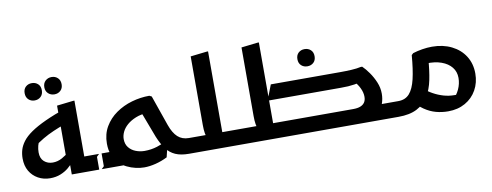

<svg xmlns="http://www.w3.org/2000/svg" viewBox="-66 -1114 3837 1496"><g transform="rotate(-10 1852.5 -365.5)"><path d="M425 -187Q390 -157 354 -137Q318 -117 279 -117Q239 -117 211 -141.5Q183 -166 183 -214Q183 -240 189.5 -265.5Q196 -291 210 -315L160 -259Q201 -291 242 -315Q283 -339 328 -358.5Q373 -378 425 -397L456 -518Q354 -483 282.5 -450Q211 -417 165.5 -385.5Q120 -354 95.5 -321.5Q71 -289 61.5 -256.5Q52 -224 52 -189Q52 -131 76.5 -89Q101 -47 143.5 -23.5Q186 0 238 0Q284 0 321 -15Q358 -30 384 -52Q410 -74 424 -92ZM645 0 665 -20V-121H471L528 -64V-563H518L388 -548V-100L408 -128V0ZM384 -638Q355 -638 335 -656.5Q315 -675 315 -706Q315 -738 335 -756.5Q355 -775 384 -775Q413 -775 432.5 -756.5Q452 -738 452 -706Q452 -675 432.5 -656.5Q413 -638 384 -638ZM224 -618Q195 -618 175.5 -636.5Q156 -655 156 -687Q156 -719 175.5 -737Q195 -755 224 -755Q253 -755 272.5 -737Q292 -719 292 -687Q292 -655 272.5 -636.5Q253 -618 224 -618Z M818 -121 859 0H625V-101L645 -121ZM1336 0Q1271 0 1228.5 -19Q1186 -38 1157 -76.5Q1128 -115 1103 -176L1022 -390L1078 -371Q1021 -369 979 -352Q937 -335 909 -310.5Q881 -286 867.5 -257.5Q854 -229 854 -201Q854 -161 875 -134.5Q896 -108 929.5 -95Q963 -82 999 -82Q1052 -82 1099 -97Q1146 -112 1174 -129L1187 -119L1159 -3Q1113 20 1065 32Q1017 44 975 44Q943 44 907.5 36Q872 28 838.5 11.5Q805 -5 778 -32Q751 -59 735 -98Q719 -137 719 -189Q719 -264 753 -322Q787 -380 843.5 -419.5Q900 -459 969 -479Q1038 -499 1109 -499L1127 -490L1211 -249Q1234 -184 1268.5 -152.5Q1303 -121 1356 -121V-20Z M1336 0V-101L1356 -121H1545L1497 -97Q1489 -110 1484.5 -137.5Q1480 -165 1480 -202V-745L1610 -760H1620V-61L1563 -121H1758V-20L1738 0Z M2600 0V-121H3013V-20L2993 0ZM1993 -121H2656Q2691 -121 2713.5 -130Q2736 -139 2747.5 -156.5Q2759 -174 2759 -201Q2759 -234 2742 -269.5Q2725 -305 2698 -332L2761 -320Q2724 -312 2698 -308Q2672 -304 2648 -302.5Q2624 -301 2591 -301H2010L2057 -422H2608Q2652 -422 2696 -424.5Q2740 -427 2770 -434H2782Q2807 -410 2833 -373Q2859 -336 2877.5 -292Q2896 -248 2896 -201Q2896 -160 2883 -123.5Q2870 -87 2842 -59Q2814 -31 2769 -15.5Q2724 0 2659 0H1993ZM2363 -511Q2334 -511 2314.5 -529Q2295 -547 2295 -579Q2295 -611 2314.5 -629Q2334 -647 2363 -647Q2392 -647 2411.5 -629Q2431 -611 2431 -579Q2431 -547 2411.5 -529Q2392 -511 2363 -511ZM1738 0V-101L1758 -121H1947L1899 -97Q1891 -110 1886.5 -137.5Q1882 -165 1882 -202V-745L2012 -760H2022V-61L1965 -121H2160V-20L2140 0Z M3344 -493Q3431 -493 3498.5 -459.5Q3566 -426 3603.5 -366.5Q3641 -307 3641 -229Q3641 -157 3608.5 -99Q3576 -41 3517.5 -8Q3459 25 3383 25Q3333 25 3286.5 12.5Q3240 0 3196 -30Q3152 -60 3111 -110L3212 -189Q3247 -158 3286 -136.5Q3325 -115 3366.5 -103Q3408 -91 3450 -91Q3465 -90 3476.5 -90.5Q3488 -91 3497 -92L3428 -50Q3466 -85 3486 -128.5Q3506 -172 3506 -218Q3506 -267 3477.5 -302.5Q3449 -338 3397.5 -356.5Q3346 -375 3278 -372L3300 -403Q3294 -315 3279 -241Q3264 -167 3230.5 -113Q3197 -59 3139.5 -29.5Q3082 0 2993 0V-101L3013 -121Q3069 -121 3101.5 -158Q3134 -195 3151.5 -269Q3169 -343 3178 -456L3192 -469Q3227 -480 3266.5 -486.5Q3306 -493 3344 -493Z"/></g></svg>

Font: Kufam SemiBold
Style: Italic
Weight: 600
Italic angle: -11°
Designer: Artur Schmal
Foundry: Original Type
Version: Version 1.301; ttfautohint (v1.8.3)